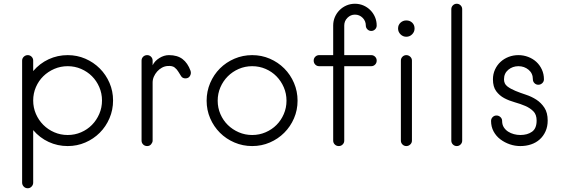

<svg xmlns="http://www.w3.org/2000/svg" viewBox="-20 -779 2996 1024"><path d="M583 -243Q583 -193 564 -148.5Q545 -104 512 -71Q479 -38 435 -19Q391 0 341 0Q287 0 239.5 -22Q192 -44 157 -85V195Q157 207 148.5 216Q140 225 128 225Q115 225 106.5 216Q98 207 98 195V-456Q98 -468 107 -476.5Q116 -485 128 -485Q140 -485 148.5 -476.5Q157 -468 157 -456V-400Q192 -441 239.5 -463Q287 -485 341 -485Q391 -485 435 -466Q479 -447 512 -414Q545 -381 564 -337Q583 -293 583 -243ZM524 -243Q524 -281 509.5 -314.5Q495 -348 470.5 -372.5Q446 -397 412.5 -411.5Q379 -426 341 -426Q303 -426 269.5 -411.5Q236 -397 211 -372.5Q186 -348 171.5 -314.5Q157 -281 157 -243Q157 -205 171.5 -171.5Q186 -138 211 -113Q236 -88 269.5 -73.5Q303 -59 341 -59Q379 -59 412.5 -73.5Q446 -88 470.5 -113Q495 -138 509.5 -171.5Q524 -205 524 -243Z M794 -29Q794 -20 787 -11Q779 0 765 0Q752 0 743.5 -8.5Q735 -17 735 -29V-456Q735 -468 743.5 -476.5Q752 -485 765 -485Q777 -485 785.5 -476.5Q794 -468 794 -456V-431Q805 -454 830 -469.5Q855 -485 881 -485Q926 -485 953.5 -464Q981 -443 996 -402Q1001 -388 993.5 -374.5Q986 -361 969 -361Q954 -361 946.5 -372Q939 -383 931.5 -396Q924 -409 911.5 -419Q899 -429 874 -427Q858 -426 843.5 -418Q829 -410 818 -397.5Q807 -385 800.5 -370Q794 -355 794 -339Z M1082 -242Q1082 -292 1101 -336.5Q1120 -381 1153 -414Q1186 -447 1230.5 -466Q1275 -485 1325 -485Q1375 -485 1419 -466Q1463 -447 1496 -414Q1529 -381 1548 -336.5Q1567 -292 1567 -242Q1567 -192 1548 -148Q1529 -104 1496 -71Q1463 -38 1419 -19Q1375 0 1325 0Q1275 0 1230.5 -19Q1186 -38 1153 -71Q1120 -104 1101 -148Q1082 -192 1082 -242ZM1141 -242Q1141 -204 1155.5 -170.5Q1170 -137 1195 -112.5Q1220 -88 1253.5 -73.5Q1287 -59 1325 -59Q1363 -59 1396.5 -73.5Q1430 -88 1454.5 -112.5Q1479 -137 1493.5 -170.5Q1508 -204 1508 -242Q1508 -280 1493.5 -313.5Q1479 -347 1454.5 -372Q1430 -397 1396.5 -411.5Q1363 -426 1325 -426Q1287 -426 1253.5 -411.5Q1220 -397 1195 -372Q1170 -347 1155.5 -313.5Q1141 -280 1141 -242Z M1989 -456Q1989 -443 1980.5 -434.5Q1972 -426 1960 -426H1816V-29Q1816 -17 1807.5 -8.5Q1799 0 1787 0Q1774 0 1765.5 -8.5Q1757 -17 1757 -29V-426H1682Q1670 -426 1661.5 -434.5Q1653 -443 1653 -456Q1653 -468 1661.5 -476.5Q1670 -485 1682 -485H1757V-643Q1757 -667 1766 -688Q1775 -709 1791 -725Q1807 -741 1828 -750Q1849 -759 1873 -759Q1897 -759 1918 -750Q1939 -741 1955 -725Q1971 -709 1980 -688Q1989 -667 1989 -643Q1989 -631 1980.5 -622.5Q1972 -614 1960 -614Q1948 -614 1939.5 -622.5Q1931 -631 1931 -643Q1931 -667 1914 -684Q1897 -701 1873 -701Q1850 -701 1833 -684Q1816 -667 1816 -643V-485H1960Q1972 -485 1980.5 -476.5Q1989 -468 1989 -456Z M2191 -627Q2191 -609 2178 -596Q2165 -583 2147 -583Q2129 -583 2116 -596Q2103 -609 2103 -627Q2103 -646 2116 -658Q2129 -670 2147 -670Q2166 -670 2178.5 -658Q2191 -646 2191 -627ZM2177 -29Q2177 -17 2168 -8.5Q2159 0 2147 0Q2135 0 2126.5 -8.5Q2118 -17 2118 -29V-456Q2118 -468 2126.5 -476.5Q2135 -485 2147 -485Q2159 -485 2168 -476.5Q2177 -468 2177 -456Z M2445 -29Q2445 -17 2436.5 -8.5Q2428 0 2416 0Q2404 0 2395.5 -8.5Q2387 -17 2387 -29V-730Q2387 -742 2395.5 -750.5Q2404 -759 2416 -759Q2428 -759 2436.5 -750.5Q2445 -742 2445 -730Z M2901 -136Q2901 -104 2889.5 -78.5Q2878 -53 2858.5 -35.5Q2839 -18 2812.5 -9Q2786 0 2755 0Q2726 0 2698.5 -9.5Q2671 -19 2648.5 -36Q2626 -53 2612.5 -78Q2599 -103 2599 -134Q2599 -146 2607.5 -154.5Q2616 -163 2628 -163Q2640 -163 2649 -154.5Q2658 -146 2658 -134Q2658 -114 2667 -100Q2676 -86 2690 -77Q2704 -68 2721 -63.5Q2738 -59 2755 -59Q2793 -59 2817.5 -76.5Q2842 -94 2842 -136Q2842 -168 2824.5 -185.5Q2807 -203 2781.5 -214Q2756 -225 2725.5 -233.5Q2695 -242 2669.5 -255.5Q2644 -269 2626.5 -292.5Q2609 -316 2609 -356Q2609 -384 2620 -408Q2631 -432 2649.5 -449Q2668 -466 2692.5 -475.5Q2717 -485 2745 -485Q2772 -485 2797 -475.5Q2822 -466 2840.5 -449Q2859 -432 2870 -408Q2881 -384 2881 -356Q2881 -344 2872 -335.5Q2863 -327 2851 -327Q2839 -327 2830.5 -335.5Q2822 -344 2822 -356Q2822 -388 2799 -407Q2776 -426 2745 -426Q2714 -426 2691 -407Q2668 -388 2668 -356Q2668 -332 2685.5 -318.5Q2703 -305 2728.5 -294.5Q2754 -284 2784.5 -274Q2815 -264 2840.5 -247.5Q2866 -231 2883.5 -204.5Q2901 -178 2901 -136Z"/></svg>

Font: Hanken Light
Style: Light
Weight: 300
Designer: Alfredo Marco Pradil
Foundry: Hanken Design Co.
Version: Version 2.06 2014